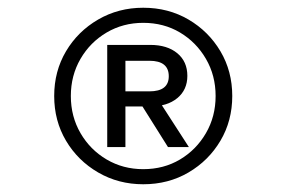

<svg xmlns="http://www.w3.org/2000/svg" viewBox="-20 -865 740 496"><path d="M257 -749H368Q412 -749 438 -727.5Q464 -706 464 -669Q464 -633 438 -611.5Q412 -590 368 -590H304V-485H257ZM304 -629H366Q416 -629 416 -668Q416 -708 366 -708H304ZM414 -485 343 -598H395L468 -485ZM350 -389Q286 -389 233.5 -419.5Q181 -450 150.5 -501.5Q120 -553 120 -617Q120 -681 150.5 -732.5Q181 -784 233.5 -814.5Q286 -845 350 -845Q415 -845 467 -814.5Q519 -784 549.5 -732.5Q580 -681 580 -617Q580 -553 549.5 -501.5Q519 -450 467 -419.5Q415 -389 350 -389ZM350 -428Q403 -428 445 -453Q487 -478 512 -521Q537 -564 537 -617Q537 -670 512 -713Q487 -756 445 -781Q403 -806 350 -806Q298 -806 255.5 -781Q213 -756 188 -713Q163 -670 163 -617Q163 -564 188 -521Q213 -478 255.5 -453Q298 -428 350 -428Z"/></svg>

Font: Martian Mono SemiExpanded ExtraLight
Style: Regular
Weight: 250
Monospace: yes
Version: Version 0.930